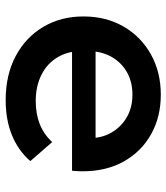

<svg xmlns="http://www.w3.org/2000/svg" viewBox="25 -605 587 677"><g transform="rotate(90 318.5 -266.5)"><path d="M333 7Q244 7 177.5 -28.5Q111 -64 74.5 -126Q38 -188 38 -267Q38 -347 73.5 -408.5Q109 -470 171.5 -505Q234 -540 314 -540Q392 -540 453 -506Q514 -472 549 -410Q584 -348 584 -264Q584 -256 583.5 -246Q583 -236 582 -227H137V-310H516L467 -284Q468 -330 448 -365Q428 -400 393.5 -420Q359 -440 314 -440Q268 -440 233.5 -420Q199 -400 179.5 -364.5Q160 -329 160 -281V-261Q160 -213 182 -176Q204 -139 244 -119Q284 -99 336 -99Q381 -99 417 -113Q453 -127 481 -157L548 -80Q512 -38 457.5 -15.5Q403 7 333 7Z"/></g></svg>

Font: MOST Montserrat SemiBold
Style: Regular
Weight: 600
Designer: Julieta Ulanovsky
Foundry: Julieta Ulanovsky
Version: Version 8.000;March 11, 2024;FontCreator 15.0.0.2926 64-bit